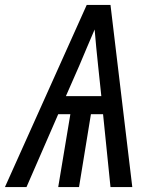

<svg xmlns="http://www.w3.org/2000/svg" viewBox="-33 -755 653 775"><path d="M-13 0 317 -735H413L501 0H413L383 -294H334L286 0H202L251 -294H202L74 0ZM233 -367H376L363 -490Q359 -527 355.5 -563.5Q352 -600 349 -636Q334 -600 318 -563.5Q302 -527 287 -490Z"/></svg>

Font: Iosevka SS04 Extended
Style: Italic
Weight: 400
Width: 7
Italic angle: -9°
Monospace: yes
Designer: Belleve Invis
Foundry: Belleve Invis
Version: Version 19.0.0; ttfautohint (v1.8.4)